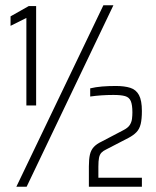

<svg xmlns="http://www.w3.org/2000/svg" viewBox="-20 -708 590 728"><path d="M80 -308V-640L20 -610V-646L89 -685H117V-308ZM42 0 372 -688H410L81 0ZM317 0V-77Q317 -105 321 -122Q325 -139 335.5 -150.5Q346 -162 365 -171L447 -214Q465 -223 472 -234Q479 -245 480.5 -257.5Q482 -270 482 -282Q482 -310 476 -324.5Q470 -339 454.5 -343.5Q439 -348 410 -348Q387 -348 365 -346.5Q343 -345 322 -342V-373Q343 -378 367 -380Q391 -382 419 -382Q452 -382 474 -375Q496 -368 507 -347.5Q518 -327 518 -287Q518 -257 513.5 -238Q509 -219 497.5 -207Q486 -195 467 -185L382 -141Q371 -136 364.5 -129Q358 -122 355.5 -110Q353 -98 353 -76V-34H518V0Z"/></svg>

Font: Saira Condensed ExtraLight
Style: Regular
Weight: 250
Width: 3
Designer: Hector Gatti with collaboration of the Omnibus-Type team
Foundry: Omnibus-Type
Version: Version 1.101